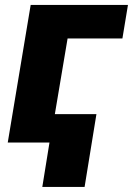

<svg xmlns="http://www.w3.org/2000/svg" viewBox="-20 -565 527 761"><path d="M10.7 0 101.6 -545.5H487.2L465.2 -412.6H247.9L197.4 -112.6H362.2L315.3 175.8H147.7L176.1 0Z"/></svg>

Font: Inter P Extra Bold
Style: Italic
Weight: 800
Italic angle: 9.39999°
Designer: Rasmus Andersson
Foundry: rsms
Version: Version 3.018;git-588b23468